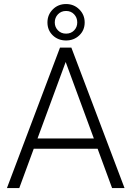

<svg xmlns="http://www.w3.org/2000/svg" viewBox="-20 -952 665 972"><path d="M547.4 0 474.1 -199.2H150.9L77.6 0H15.1L283.7 -710.9H341.3L610.4 0ZM169.9 -251H455.1L312.5 -638.2ZM220.2 -838.4Q220.2 -877.4 247.3 -904.5Q274.4 -931.6 314.5 -931.6Q354 -931.6 381.3 -904.5Q408.7 -877.4 408.7 -838.4Q408.7 -798.8 381.3 -772.9Q354 -747.1 314.5 -747.1Q274.4 -747.1 247.3 -772.9Q220.2 -798.8 220.2 -838.4ZM257.3 -838.4Q257.3 -814.9 273.4 -798.3Q289.6 -781.7 314.5 -781.7Q339.4 -781.7 355.2 -798.1Q371.1 -814.5 371.1 -838.4Q371.1 -862.8 355.2 -879.6Q339.4 -896.5 314.5 -896.5Q289.6 -896.5 273.4 -879.6Q257.3 -862.8 257.3 -838.4Z"/></svg>

Font: Vazirmatn RD FD ExtraLight
Style: Regular
Weight: 200
Designer: Saber Rastikerdar
Foundry: Saber Rastikerdar
Version: Version 33.003